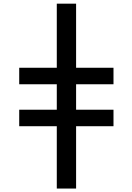

<svg xmlns="http://www.w3.org/2000/svg" viewBox="-20 -830 734 1068"><path d="M86.9 -127.9V-219.7H295.9V-361.3H86.9V-453.1H295.9V-809.6H403.3V-453.1H611.3V-361.3H403.3V-219.7H611.3V-127.9H403.3V218.8H295.9V-127.9Z"/></svg>

Font: Gen Shin Gothic Medium
Style: Regular
Weight: 500
Designer: [Source Han Sans]
Ryoko NISHIZUKA  (kana & ideographs); Paul D. Hunt (Latin, Greek & Cyrillic); Wenlong ZHANG  (bopomofo
Version: Version 1.002.20150607